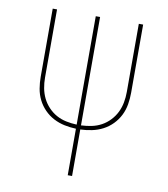

<svg xmlns="http://www.w3.org/2000/svg" viewBox="-82 -590 765 874"><g transform="rotate(10 300.0 -152.5)"><path d="M290 215V0Q263 -1 236.5 -6.5Q210 -12 186 -24.5Q162 -37 143 -56.5Q124 -76 112 -100Q100 -124 95.5 -151Q91 -178 91 -205V-520H111V-205Q111 -180 115.5 -156Q120 -132 130.5 -110.5Q141 -89 158 -71Q175 -53 196 -41.5Q217 -30 241 -25Q265 -20 290 -19V-520H310V-19Q335 -20 359 -25Q383 -30 404 -41.5Q425 -53 442 -71Q459 -89 469.5 -110.5Q480 -132 484.5 -156Q489 -180 489 -205V-520H509V-205Q509 -178 504.5 -151Q500 -124 488 -100Q476 -76 457 -56.5Q438 -37 414 -24.5Q390 -12 363.5 -6.5Q337 -1 310 0V215Z"/></g></svg>

Font: Iosevka Thin Extended
Style: Regular
Weight: 100
Width: 7
Monospace: yes
Designer: Belleve Invis
Foundry: Belleve Invis
Version: Version 32.5.0; ttfautohint (v1.8.4)